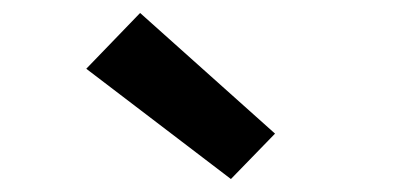

<svg xmlns="http://www.w3.org/2000/svg" viewBox="-20 -822 640 296"><path d="M336 -546 113 -716 196 -802 404 -616Z"/></svg>

Font: Iosevka SS04 Extended
Style: Bold
Weight: 700
Width: 7
Monospace: yes
Designer: Belleve Invis
Foundry: Belleve Invis
Version: Version 19.0.0; ttfautohint (v1.8.4)